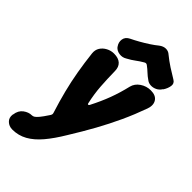

<svg xmlns="http://www.w3.org/2000/svg" viewBox="-307 -831 1124 1124"><g transform="rotate(45 255.5 -268.5)"><path d="M47 217Q20 217 1.5 199.5Q-17 182 -13 153L-12 151Q-7 114 18 95.5Q43 77 69 77Q78 77 86.5 71.5Q95 66 108 50.5Q121 35 142 3Q148 -5 149.5 -11Q151 -17 148 -25Q126 -94 109.5 -159Q93 -224 81.5 -290.5Q70 -357 62 -428Q59 -455 71.5 -475Q84 -495 106.5 -507Q129 -519 154 -519Q191 -519 210.5 -501Q230 -483 230 -449Q231 -384 235 -326.5Q239 -269 253 -206Q254 -200 258.5 -200Q263 -200 266 -206Q298 -268 319.5 -325.5Q341 -383 356 -447Q364 -479 393.5 -499Q423 -519 459 -519Q500 -519 516.5 -494Q533 -469 520 -431Q492 -353 459 -281.5Q426 -210 386.5 -138.5Q347 -67 298 12Q258 79 219.5 124.5Q181 170 139 193.5Q97 217 47 217ZM507 -657Q528 -645 524.5 -621.5Q521 -598 506 -575L504 -574Q492 -555 474 -546.5Q456 -538 438 -539Q420 -540 408 -549Q386 -564 371 -578.5Q356 -593 337 -607Q327 -615 315 -607Q291 -593 272 -578.5Q253 -564 225 -549Q204 -536 179.5 -539.5Q155 -543 141 -560L140 -562Q124 -584 128 -609Q132 -634 159 -647Q182 -658 209.5 -673.5Q237 -689 263 -706Q289 -723 307 -738Q328 -754 348.5 -754Q369 -754 384 -740Q412 -717 445 -695.5Q478 -674 507 -657Z"/></g></svg>

Font: Winky Sans
Style: Bold Italic
Weight: 700
Italic angle: -8.97852°
Designer: Simon Atzbach
Foundry: typofactur
Version: Version 1.205